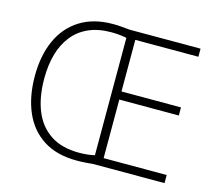

<svg xmlns="http://www.w3.org/2000/svg" viewBox="-103 -850 1115 985"><g transform="rotate(15 454.5 -357.5)"><path d="M381 -720Q407 -720 427 -718Q447 -716 471 -714H847V-671H512V-397H828V-354H512V-43H847V0H467Q449 2 427.5 3.5Q406 5 381 5Q275 5 204 -40.5Q133 -86 97.5 -168Q62 -250 62 -359Q62 -468 98.5 -549Q135 -630 206.5 -675Q278 -720 381 -720ZM384 -677Q315 -677 264 -654.5Q213 -632 179 -589.5Q145 -547 128.5 -489Q112 -431 112 -359Q112 -261 141 -189Q170 -117 230 -77Q290 -37 382 -37Q408 -37 429 -39.5Q450 -42 465 -46V-669Q451 -672 430.5 -674.5Q410 -677 384 -677Z"/></g></svg>

Font: Noto Sans Oriya ExtraLight
Style: Regular
Weight: 250
Version: Version 2.003